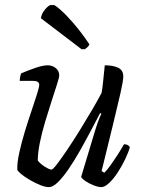

<svg xmlns="http://www.w3.org/2000/svg" viewBox="-20 -768 584 788"><path d="M181 0Q166 0 145 -8.5Q124 -17 102.5 -29.5Q81 -42 66.5 -54Q52 -66 51 -72Q50 -100 59 -141Q68 -182 81.5 -226.5Q95 -271 109 -312Q123 -353 132 -382Q141 -411 141 -420Q141 -436 116 -436H61Q61 -444 63 -453.5Q65 -463 67 -467Q95 -479 125.5 -489.5Q156 -500 176 -500Q195 -500 209 -488.5Q223 -477 223 -459Q223 -450 214 -422Q205 -394 192 -354Q179 -314 165.5 -269Q152 -224 143.5 -182Q135 -140 135 -109Q146 -95 164.5 -83.5Q183 -72 191 -72Q197 -72 214.5 -95Q232 -118 257 -155Q282 -192 308.5 -235Q335 -278 358.5 -318Q382 -358 397 -387Q401 -409 404 -441Q407 -473 410 -500Q444 -500 465 -490Q486 -480 486 -454Q486 -437 474 -384Q462 -331 442 -249.5Q422 -168 397 -66L408 -59Q418 -68 433 -89Q448 -110 463.5 -134Q479 -158 489 -176Q506 -176 513 -164Q507 -142 493.5 -114Q480 -86 463 -60Q446 -34 428 -17Q410 0 396 0Q383 0 364 -7.5Q345 -15 330.5 -25Q316 -35 313 -42L366 -218Q384 -278 396 -301L391 -304Q373 -270 351.5 -229Q330 -188 307 -147.5Q284 -107 261 -73.5Q238 -40 217.5 -20Q197 0 181 0ZM316 -565 148 -693Q150 -712 165.5 -730Q181 -748 191 -748Q192 -748 195 -746Q197 -748 199 -748Q205 -748 228 -728Q251 -708 282.5 -671.5Q314 -635 347 -586Q345 -580 338 -573.5Q331 -567 325 -565L321 -567Q319 -566 316 -565Z"/></svg>

Font: Texturina Light
Style: Italic
Weight: 300
Italic angle: -11°
Designer: Guillermo Torres Carreño
Foundry: Omnibus-Type
Version: Version 1.002; ttfautohint (v1.8.3)